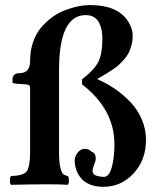

<svg xmlns="http://www.w3.org/2000/svg" viewBox="-20 -718 630 748"><path d="M97.2 -125V-374Q97.2 -382.3 94.7 -385Q92.3 -387.7 83 -389.2L41 -392.1Q29.3 -394.5 28.8 -395V-412.1Q28.8 -417.5 33 -423.3Q37.1 -429.2 43 -431.2Q52.7 -433.1 59.1 -433.1Q97.2 -434.6 97.2 -480Q97.2 -519.5 108.6 -553.2Q120.1 -586.9 139.6 -610.1Q159.2 -633.3 183.3 -650.9Q207.5 -668.5 234.1 -678.5Q260.7 -688.5 284.4 -693.4Q308.1 -698.2 329.1 -698.2Q397 -698.2 437 -674.8Q465.3 -658.7 481.2 -631.3Q497.1 -604 497.1 -580.1Q497.1 -561 492.7 -543.9Q488.3 -526.9 482.2 -513.9Q476.1 -501 464.4 -487.5Q452.6 -474.1 443.4 -465.6Q434.1 -457 417 -445.6Q399.9 -434.1 389.6 -428.2Q379.4 -422.4 359.9 -411.1V-409.2Q396 -393.6 428 -371.6Q460 -349.6 488 -320.3Q516.1 -291 532.5 -252.7Q548.8 -214.4 548.8 -172.9Q548.8 -94.7 500.5 -42.5Q452.1 9.8 382.8 9.8Q353 9.8 330.6 0.7Q308.1 -8.3 295.7 -23.7Q283.2 -39.1 277.1 -56.9Q271 -74.7 271 -94.2Q271 -108.9 282.7 -123.5Q294.4 -138.2 311 -138.2Q325.7 -138.2 336.9 -127Q353 -121.6 353 -101.1Q353 -91.8 347.9 -79.3Q342.8 -66.9 341.8 -63Q340.8 -58.1 340.8 -47.9Q343.3 -37.1 357.4 -33Q371.6 -28.8 386.2 -28.8Q405.8 -30.8 415.8 -67.6Q425.8 -104.5 425.8 -155.8Q425.8 -292 299.8 -389.2V-409.2Q348.6 -446.8 363.8 -478.5Q378.9 -510.3 378.9 -566.9Q378.9 -585 376 -600.3Q373 -615.7 366 -629.6Q358.9 -643.6 345.7 -651.4Q332.5 -659.2 314 -659.2Q210 -659.2 210 -444.8V-126Q210 -86.4 215.1 -65.4Q220.2 -44.4 226.3 -39.6Q232.4 -34.7 244.1 -32.2Q248.5 -27.8 248.5 -15.1Q248.5 -2.4 244.1 2Q222.2 0 159.2 0Q112.8 0 22.9 2Q18.6 -2.4 18.6 -15.1Q18.6 -27.8 22.9 -32.2Q43 -33.2 53.7 -35.2Q64.5 -37.1 74.2 -42.2Q84 -47.4 88.1 -57.6Q92.3 -67.9 94.7 -83.7Q97.2 -99.6 97.2 -125Z"/></svg>

Font: Common Serif SemiBold
Style: Regular
Weight: 600
Designer: Philipp H. Poll, Khaled Hosny
Foundry: Stefan Peev, Context Ltd.
Version: Version 1.026